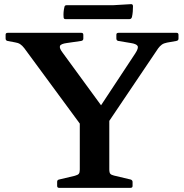

<svg xmlns="http://www.w3.org/2000/svg" viewBox="-20 -904 885 924"><path d="M364 0V-340H506V0ZM97 -672Q87 -685 77 -691.5Q67 -698 53 -700L16 -707Q7 -709 7 -719V-737Q7 -746 17 -746H372Q381 -746 381 -736V-718Q381 -709 371 -707L302 -697Q272 -693 268.5 -682.5Q265 -672 281 -651L498 -354L410 -312L631 -647Q648 -673 642 -683Q636 -693 609 -697L549 -707Q540 -709 540 -719V-737Q540 -746 550 -746H830Q839 -746 839 -736V-718Q839 -709 829 -707L784 -699Q768 -696 758.5 -689Q749 -682 741 -671L466 -263H398ZM264 0Q255 0 255 -10V-29Q255 -38 264 -40L340 -58Q355 -62 359.5 -68Q364 -74 364 -88V-210H506V-89Q506 -73 511 -67.5Q516 -62 529 -59L609 -40Q618 -37 618 -28V-9Q618 0 608 0ZM290 -870Q291 -879 301 -879H525L610 -884Q619 -885 620 -875Q620 -862 619 -848.5Q618 -835 615 -822Q612 -812 603 -812H295Q286 -812 286 -822Q285 -834 286 -846Q287 -858 290 -870Z"/></svg>

Font: Hahmlet SemiBold
Style: Regular
Weight: 600
Version: Version 1.002